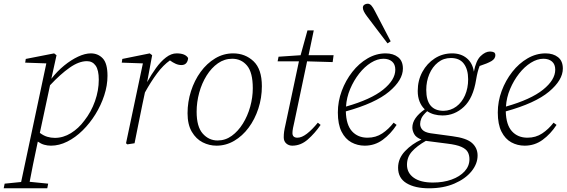

<svg xmlns="http://www.w3.org/2000/svg" viewBox="-74 -773 3057 1036"><path d="M-54 243 -49 218 40 209 176 -431 62 -435 65 -455 218 -485 231 -475 203 -348Q235 -389 272.5 -419.5Q310 -450 347.5 -467.5Q385 -485 416 -485Q455 -485 480.5 -458Q506 -431 506 -364Q506 -312 488.5 -258.5Q471 -205 441 -156.5Q411 -108 372 -69.5Q333 -31 289 -9Q245 13 201 13Q182 13 164.5 8Q147 3 130 -9Q114 65 104 115.5Q94 166 86 208L186 218L181 243ZM395 -443Q352 -443 302 -408Q252 -373 196 -313L141 -56Q161 -41 181 -35Q201 -29 222 -29Q267 -29 308.5 -54.5Q350 -80 381 -122Q418 -169 438.5 -227Q459 -285 459 -343Q459 -395 442 -419Q425 -443 395 -443Z M606 0 697 -431 583 -435 586 -455 734 -485 747 -475 720 -330Q742 -370 767.5 -405.5Q793 -441 821.5 -463Q850 -485 879 -485Q926 -485 941 -460Q940 -443 931 -432.5Q922 -422 905 -422Q889 -422 873.5 -429Q858 -436 843 -447Q807 -422 773.5 -377Q740 -332 708 -274L694 -208Q683 -156 673 -104.5Q663 -53 652 0L613 6Z M1094 13Q1055 13 1019.5 -5Q984 -23 961 -62Q938 -101 938 -162Q938 -223 956.5 -281Q975 -339 1008.5 -385Q1042 -431 1087 -458Q1132 -485 1184 -485Q1249 -485 1294 -442.5Q1339 -400 1339 -308Q1339 -245 1320 -187Q1301 -129 1267.5 -84Q1234 -39 1189.5 -13Q1145 13 1094 13ZM1100 -15Q1142 -15 1176.5 -40Q1211 -65 1236.5 -106Q1262 -147 1276 -197Q1290 -247 1290 -297Q1290 -382 1259 -419Q1228 -456 1179 -456Q1137 -456 1102 -431.5Q1067 -407 1041 -365.5Q1015 -324 1001 -273Q987 -222 987 -170Q987 -89 1020 -52Q1053 -15 1100 -15Z M1467 -103 1539 -442H1424L1429 -467L1548 -475L1585 -609H1619L1591 -475H1726L1721 -438L1583 -442L1514 -114Q1510 -98 1507 -82Q1504 -66 1504 -55Q1504 -30 1531 -30Q1554 -30 1582 -51.5Q1610 -73 1641 -111L1656 -99Q1625 -54 1587 -20.5Q1549 13 1503 13Q1484 13 1470.5 1Q1457 -11 1457 -32Q1457 -48 1459 -62.5Q1461 -77 1467 -103Z M1995 -456Q1962 -456 1927.5 -434.5Q1893 -413 1864 -376Q1835 -339 1815.5 -293Q1796 -247 1793 -198Q1927 -236 1993 -289Q2059 -342 2059 -397Q2059 -426 2041.5 -441Q2024 -456 1995 -456ZM1894 13Q1855 13 1822 -5Q1789 -23 1769 -62.5Q1749 -102 1749 -166Q1749 -226 1770 -282.5Q1791 -339 1827 -385Q1863 -431 1909.5 -458Q1956 -485 2007 -485Q2048 -485 2074 -464.5Q2100 -444 2100 -403Q2100 -341 2025.5 -278.5Q1951 -216 1792 -172Q1794 -99 1825.5 -64.5Q1857 -30 1909 -30Q1954 -30 1988.5 -53Q2023 -76 2050 -111L2066 -99Q2034 -50 1991 -18.5Q1948 13 1894 13ZM2034 -550 2017 -539Q1990 -574 1960 -614Q1930 -654 1907 -684Q1884 -714 1884 -731Q1884 -742 1892 -747.5Q1900 -753 1910 -753Q1921 -753 1930 -743Q1939 -733 1949 -713Q1966 -679 1990 -634.5Q2014 -590 2034 -550Z M2320 -175Q2358 -176 2388 -198Q2418 -220 2435 -258.5Q2452 -297 2452 -345Q2452 -398 2429 -429Q2406 -460 2359 -460Q2319 -460 2289 -436Q2259 -412 2242.5 -373Q2226 -334 2226 -288Q2226 -175 2320 -175ZM2180 -282Q2180 -339 2205 -385Q2230 -431 2272 -458Q2314 -485 2366 -485Q2413 -485 2444.5 -459Q2476 -433 2483 -386Q2494 -446 2519.5 -470.5Q2545 -495 2570 -495Q2583 -495 2593 -490Q2599 -484 2599 -476Q2599 -456 2578 -443.5Q2557 -431 2514 -417Q2508 -402 2503.5 -384.5Q2499 -367 2495 -343Q2479 -243 2429 -196.5Q2379 -150 2314 -150Q2265 -150 2231 -173Q2206 -150 2199.5 -134Q2193 -118 2193 -104Q2193 -86 2205.5 -72.5Q2218 -59 2249 -54L2367 -38Q2444 -28 2473.5 -1Q2503 26 2503 66Q2503 111 2470 151.5Q2437 192 2378 217.5Q2319 243 2241 243Q2165 243 2119.5 215.5Q2074 188 2074 132Q2074 82 2111.5 42.5Q2149 3 2200 -20Q2171 -31 2161 -49.5Q2151 -68 2151 -85Q2151 -136 2218 -183Q2200 -200 2190 -225Q2180 -250 2180 -282ZM2122 116Q2122 160 2158.5 186Q2195 212 2262 212Q2318 212 2362.5 196Q2407 180 2433 151.5Q2459 123 2459 86Q2459 64 2450 47.5Q2441 31 2415.5 19.5Q2390 8 2340 2L2231 -12Q2230 -12 2228 -12.5Q2226 -13 2224 -13Q2175 15 2148.5 45Q2122 75 2122 116Z M2858 -456Q2825 -456 2790.5 -434.5Q2756 -413 2727 -376Q2698 -339 2678.5 -293Q2659 -247 2656 -198Q2790 -236 2856 -289Q2922 -342 2922 -397Q2922 -426 2904.5 -441Q2887 -456 2858 -456ZM2757 13Q2718 13 2685 -5Q2652 -23 2632 -62.5Q2612 -102 2612 -166Q2612 -226 2633 -282.5Q2654 -339 2690 -385Q2726 -431 2772.5 -458Q2819 -485 2870 -485Q2911 -485 2937 -464.5Q2963 -444 2963 -403Q2963 -341 2888.5 -278.5Q2814 -216 2655 -172Q2657 -99 2688.5 -64.5Q2720 -30 2772 -30Q2817 -30 2851.5 -53Q2886 -76 2913 -111L2929 -99Q2897 -50 2854 -18.5Q2811 13 2757 13Z"/></svg>

Font: Source Serif Pro Light
Style: Italic
Weight: 300
Italic angle: -12°
Designer: Frank Grießhammer
Foundry: Adobe Systems Incorporated
Version: Version 3.001;hotconv 1.0.111;makeotfexe 2.5.65597